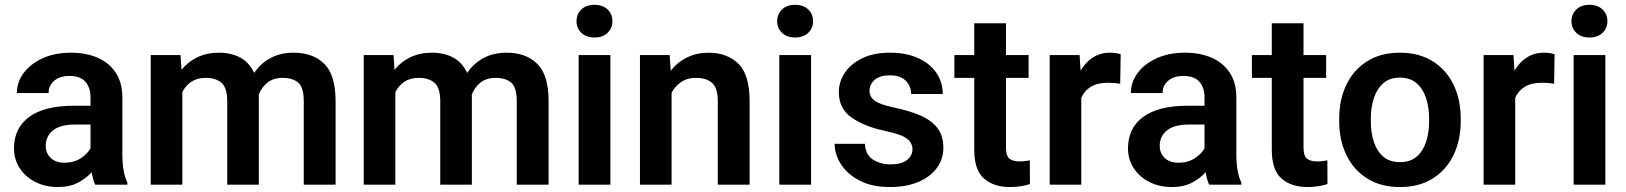

<svg xmlns="http://www.w3.org/2000/svg" viewBox="-20 -753 6632 783"><path d="M368.2 0Q358.9 -19 354 -50.8Q332 -25.9 298.1 -8.1Q264.2 9.8 216.3 9.8Q165 9.8 124.5 -10.7Q84 -31.2 60.5 -66.9Q37.1 -102.5 37.1 -147.9Q37.1 -231 99.4 -276.4Q161.6 -321.8 280.3 -321.8H349.1V-356Q349.1 -396 328.1 -419.7Q307.1 -443.4 263.2 -443.4Q224.1 -443.4 201.2 -423.8Q178.2 -404.3 178.2 -373.5H48.8Q48.8 -417.5 76.2 -454.8Q103.5 -492.2 153.3 -515.1Q203.1 -538.1 270.5 -538.1Q330.6 -538.1 377.7 -517.8Q424.8 -497.6 451.9 -456.8Q479 -416 479 -355V-124.5Q479 -48.8 499.5 -8.3V0ZM242.7 -89.4Q281.7 -89.4 309.6 -107.7Q337.4 -126 349.1 -148.4V-245.1H286.6Q225.6 -245.1 196 -221.2Q166.5 -197.3 166.5 -158.2Q166.5 -128.4 186.8 -108.9Q207 -89.4 242.7 -89.4Z M819.3 -435.5Q784.2 -435.5 760.5 -419.7Q736.8 -403.8 723.6 -377.4V0H594.7V-528.3H716.3L720.2 -468.3Q746.6 -501 784.9 -519.5Q823.2 -538.1 873.5 -538.1Q922.4 -538.1 959.5 -518.3Q996.6 -498.5 1016.6 -455.6Q1042 -493.7 1082.5 -515.9Q1123 -538.1 1177.7 -538.1Q1256.3 -538.1 1302.5 -492.7Q1348.6 -447.3 1348.6 -339.4V0H1218.8V-339.8Q1218.8 -397.5 1195.6 -416.5Q1172.4 -435.5 1132.3 -435.5Q1095.2 -435.5 1070.8 -416.3Q1046.4 -397 1035.2 -366.2Q1035.6 -359.4 1035.6 -352.5V0H906.7V-339.4Q906.7 -395 883.3 -415.3Q859.9 -435.5 819.3 -435.5Z M1688 -435.5Q1652.8 -435.5 1629.2 -419.7Q1605.5 -403.8 1592.3 -377.4V0H1463.4V-528.3H1585L1588.9 -468.3Q1615.2 -501 1653.6 -519.5Q1691.9 -538.1 1742.2 -538.1Q1791 -538.1 1828.1 -518.3Q1865.2 -498.5 1885.3 -455.6Q1910.6 -493.7 1951.2 -515.9Q1991.7 -538.1 2046.4 -538.1Q2125 -538.1 2171.1 -492.7Q2217.3 -447.3 2217.3 -339.4V0H2087.4V-339.8Q2087.4 -397.5 2064.2 -416.5Q2041 -435.5 2001 -435.5Q1963.9 -435.5 1939.5 -416.3Q1915 -397 1903.8 -366.2Q1904.3 -359.4 1904.3 -352.5V0H1775.4V-339.4Q1775.4 -395 1752 -415.3Q1728.5 -435.5 1688 -435.5Z M2331.1 -666.5Q2331.1 -695.3 2350.8 -714.4Q2370.6 -733.4 2404.3 -733.4Q2438 -733.4 2457.8 -714.4Q2477.5 -695.3 2477.5 -666.5Q2477.5 -638.2 2457.8 -619.1Q2438 -600.1 2404.3 -600.1Q2370.6 -600.1 2350.8 -619.1Q2331.1 -638.2 2331.1 -666.5ZM2469.2 -528.3V0H2339.8V-528.3Z M2817.9 -435.5Q2783.2 -435.5 2758.3 -418.9Q2733.4 -402.3 2718.8 -374.5V0H2589.8V-528.3H2710.9L2715.3 -464.8Q2742.7 -499.5 2782 -518.8Q2821.3 -538.1 2869.1 -538.1Q2944.8 -538.1 2991 -493.4Q3037.1 -448.7 3037.1 -338.9V0H2907.2V-339.8Q2907.2 -394 2884 -414.8Q2860.8 -435.5 2817.9 -435.5Z M3149.4 -666.5Q3149.4 -695.3 3169.2 -714.4Q3189 -733.4 3222.7 -733.4Q3256.3 -733.4 3276.1 -714.4Q3295.9 -695.3 3295.9 -666.5Q3295.9 -638.2 3276.1 -619.1Q3256.3 -600.1 3222.7 -600.1Q3189 -600.1 3169.2 -619.1Q3149.4 -638.2 3149.4 -666.5ZM3287.6 -528.3V0H3158.2V-528.3Z M3701.2 -144.5Q3701.2 -168.9 3679.7 -186.8Q3658.2 -204.6 3588.9 -219.2Q3506.3 -236.8 3453.6 -273.2Q3400.9 -309.6 3400.9 -377Q3400.9 -420.4 3425.8 -457Q3450.7 -493.7 3497.3 -515.9Q3543.9 -538.1 3608.4 -538.1Q3675.8 -538.1 3724.1 -516.1Q3772.5 -494.1 3798.6 -456.1Q3824.7 -418 3824.7 -369.6H3695.8Q3695.8 -400.9 3674.3 -423.3Q3652.8 -445.8 3607.9 -445.8Q3567.9 -445.8 3546.9 -427.2Q3525.9 -408.7 3525.9 -382.8Q3525.9 -357.4 3547.9 -341.8Q3569.8 -326.2 3629.9 -313.5Q3688.5 -301.3 3732.9 -282.2Q3777.3 -263.2 3802.2 -231.7Q3827.1 -200.2 3827.1 -150.4Q3827.1 -104 3800.3 -67.6Q3773.4 -31.2 3724.4 -10.7Q3675.3 9.8 3608.9 9.8Q3536.1 9.8 3485.8 -16.4Q3435.5 -42.5 3409.7 -83Q3383.8 -123.5 3383.8 -166.5H3507.3Q3509.8 -120.6 3541 -101.6Q3572.3 -82.5 3611.3 -82.5Q3655.3 -82.5 3678.2 -100.1Q3701.2 -117.7 3701.2 -144.5Z M4174.8 -528.3V-435.5H4082.5V-152.3Q4082.5 -116.7 4096.9 -105.7Q4111.3 -94.7 4138.2 -94.7Q4150.9 -94.7 4161.6 -96.2Q4172.4 -97.7 4179.7 -99.1L4180.2 -2.4Q4164.1 2.9 4143.8 6.3Q4123.5 9.8 4098.1 9.8Q4032.7 9.8 3992.9 -24.9Q3953.1 -59.6 3953.1 -142.1V-435.5H3872.1V-528.3H3953.1V-658.2H4082.5V-528.3Z M4550.3 -531.7 4548.3 -411.6Q4525.9 -415.5 4499 -415.5Q4456.1 -415.5 4429.2 -399.4Q4402.3 -383.3 4389.6 -354V0H4260.7V-528.3H4382.8L4386.7 -464.8Q4406.7 -499 4437 -518.6Q4467.3 -538.1 4507.3 -538.1Q4532.2 -538.1 4550.3 -531.7Z M4911.1 0Q4901.9 -19 4897 -50.8Q4875 -25.9 4841.1 -8.1Q4807.1 9.8 4759.3 9.8Q4708 9.8 4667.5 -10.7Q4627 -31.2 4603.5 -66.9Q4580.1 -102.5 4580.1 -147.9Q4580.1 -231 4642.3 -276.4Q4704.6 -321.8 4823.2 -321.8H4892.1V-356Q4892.1 -396 4871.1 -419.7Q4850.1 -443.4 4806.2 -443.4Q4767.1 -443.4 4744.1 -423.8Q4721.2 -404.3 4721.2 -373.5H4591.8Q4591.8 -417.5 4619.1 -454.8Q4646.5 -492.2 4696.3 -515.1Q4746.1 -538.1 4813.5 -538.1Q4873.5 -538.1 4920.7 -517.8Q4967.8 -497.6 4994.9 -456.8Q5022 -416 5022 -355V-124.5Q5022 -48.8 5042.5 -8.3V0ZM4785.6 -89.4Q4824.7 -89.4 4852.5 -107.7Q4880.4 -126 4892.1 -148.4V-245.1H4829.6Q4768.6 -245.1 4739 -221.2Q4709.5 -197.3 4709.5 -158.2Q4709.5 -128.4 4729.7 -108.9Q4750 -89.4 4785.6 -89.4Z M5388.2 -528.3V-435.5H5295.9V-152.3Q5295.9 -116.7 5310.3 -105.7Q5324.7 -94.7 5351.6 -94.7Q5364.3 -94.7 5375 -96.2Q5385.7 -97.7 5393.1 -99.1L5393.6 -2.4Q5377.4 2.9 5357.2 6.3Q5336.9 9.8 5311.5 9.8Q5246.1 9.8 5206.3 -24.9Q5166.5 -59.6 5166.5 -142.1V-435.5H5085.4V-528.3H5166.5V-658.2H5295.9V-528.3Z M5441.4 -258.8V-269Q5441.4 -346.2 5470.5 -407Q5499.5 -467.8 5554.9 -502.9Q5610.4 -538.1 5688.5 -538.1Q5767.6 -538.1 5823.2 -502.9Q5878.9 -467.8 5908 -407Q5937 -346.2 5937 -269V-258.8Q5937 -182.1 5908 -121.3Q5878.9 -60.5 5823.5 -25.4Q5768.1 9.8 5689.5 9.8Q5610.8 9.8 5555.2 -25.4Q5499.5 -60.5 5470.5 -121.3Q5441.4 -182.1 5441.4 -258.8ZM5570.3 -269V-258.8Q5570.3 -212.9 5582.5 -175Q5594.7 -137.2 5620.8 -114.5Q5647 -91.8 5689.5 -91.8Q5731.4 -91.8 5757.6 -114.5Q5783.7 -137.2 5795.9 -175Q5808.1 -212.9 5808.1 -258.8V-269Q5808.1 -314 5795.9 -352.1Q5783.7 -390.1 5757.3 -413.3Q5731 -436.5 5688.5 -436.5Q5647 -436.5 5620.8 -413.3Q5594.7 -390.1 5582.5 -352.1Q5570.3 -314 5570.3 -269Z M6319.8 -531.7 6317.9 -411.6Q6295.4 -415.5 6268.6 -415.5Q6225.6 -415.5 6198.7 -399.4Q6171.9 -383.3 6159.2 -354V0H6030.3V-528.3H6152.3L6156.2 -464.8Q6176.3 -499 6206.5 -518.6Q6236.8 -538.1 6276.9 -538.1Q6301.8 -538.1 6319.8 -531.7Z M6388.7 -666.5Q6388.7 -695.3 6408.4 -714.4Q6428.2 -733.4 6461.9 -733.4Q6495.6 -733.4 6515.4 -714.4Q6535.2 -695.3 6535.2 -666.5Q6535.2 -638.2 6515.4 -619.1Q6495.6 -600.1 6461.9 -600.1Q6428.2 -600.1 6408.4 -619.1Q6388.7 -638.2 6388.7 -666.5ZM6526.9 -528.3V0H6397.5V-528.3Z"/></svg>

Font: Vazirmatn RD UI SemiBold
Style: Regular
Weight: 600
Designer: Saber Rastikerdar
Foundry: Saber Rastikerdar
Version: Version 33.003